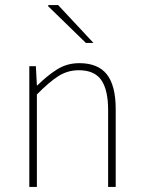

<svg xmlns="http://www.w3.org/2000/svg" viewBox="-20 -740 566 760"><path d="M96 0V-478H122L126 -402H128Q166 -440 205.5 -465Q245 -490 294 -490Q368 -490 403 -445.5Q438 -401 438 -308V0H408V-304Q408 -384 381 -423Q354 -462 292 -462Q247 -462 210 -438Q173 -414 126 -366V0ZM320 -570 170 -716 172 -720H210L350 -570Z"/></svg>

Font: Mada ExtraLight
Style: Regular
Weight: 250
Designer: Khaled Hosny
Version: Version 1.5